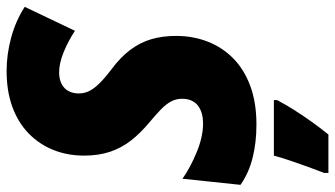

<svg xmlns="http://www.w3.org/2000/svg" viewBox="-230 -534 985 564"><g transform="rotate(-90 262.0 -251.5)"><path d="M178.7 9.8Q125.5 9.8 80.8 -1.5Q36.1 -12.7 1.5 -37.1L19.5 -207.5Q51.8 -184.6 97.2 -165.8Q142.6 -147 182.1 -147Q196.8 -147 209.7 -150.4Q222.7 -153.8 232.7 -160.9Q242.7 -168 248.5 -179.9Q254.4 -191.9 254.4 -209Q254.4 -225.6 246.8 -240.2Q239.3 -254.9 223.9 -270Q208.5 -285.2 185.5 -304.2Q153.8 -330.6 131.8 -358.6Q109.9 -386.7 98.6 -420.4Q87.4 -454.1 87.4 -496.6Q87.4 -544.9 103.8 -586.2Q120.1 -627.4 151.9 -658.7Q183.6 -689.9 230 -707Q276.4 -724.1 335.9 -724.1Q384.8 -724.1 434.1 -710.7Q483.4 -697.3 524.4 -670.9L454.1 -523.4Q422.4 -543.9 390.4 -556.9Q358.4 -569.8 332 -569.8Q316.4 -569.8 304.7 -565.4Q293 -561 285.4 -553.5Q277.8 -545.9 273.9 -535.2Q270 -524.4 270 -511.7Q270 -498 275.6 -484.6Q281.2 -471.2 296.4 -454.8Q311.5 -438.5 340.3 -416.5Q376 -390.1 397.7 -361.3Q419.4 -332.5 429.2 -299.6Q439 -266.6 439 -226.1Q439 -176.8 422.4 -133.8Q405.8 -90.8 373.3 -58.6Q340.8 -26.4 292 -8.3Q243.2 9.8 178.7 9.8ZM36.6 221.2V208.5Q44.9 187.5 54.2 161.6Q63.5 135.7 72.5 109.4Q81.5 83 87.4 61H250.5V70.3Q237.3 95.7 220.7 121.8Q204.1 147.9 186 173.1Q168 198.2 149.4 221.2Z"/></g></svg>

Font: Open Sans SemiCondensed ExtraBold
Style: Italic
Weight: 800
Width: 4
Italic angle: -12°
Designer: Monotype Design Team
Foundry: Monotype Imaging Inc.
Version: Version 3.003